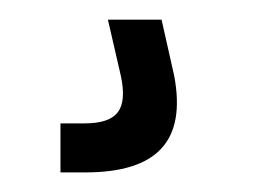

<svg xmlns="http://www.w3.org/2000/svg" viewBox="-20 -20 280 195"><path d="M41.4 155.1V105.3H66.2Q91 105.3 99.6 94Q108.3 82.7 102.7 56.9L89.6 0H144.1L156.9 56.9Q166.3 106.6 143.9 130.8Q121.6 155.1 66.6 155.1Z"/></svg>

Font: Big Shoulders Stencil Text SC Thin
Style: Regular
Weight: 100
Designer: Patric King
Foundry: XO Type Co
Version: Version 2.001